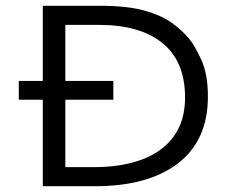

<svg xmlns="http://www.w3.org/2000/svg" viewBox="-20 -643 790 664"><path d="M128 1V-298H45V-363H128V-623H327Q420 -623 479 -606.5Q538 -590 574 -564Q610 -538 634 -509Q654 -485 676.5 -435.5Q699 -386 699 -309Q699 -158 596 -78.5Q493 1 308 1ZM206 -65H305Q401 -65 471.5 -91.5Q542 -118 581 -171.5Q620 -225 620 -306Q620 -430 542.5 -493.5Q465 -557 321 -557H206V-363H372V-298H206Z"/></svg>

Font: Inconsolata ExtraExpanded
Style: Regular
Weight: 400
Width: 8
Monospace: yes
Designer: Raph Levien, Cyreal, Brenton Simpson
Foundry: Raph Levien, Cyreal, Google
Version: Version 3.001; ttfautohint (v1.8.2.53-6de2)